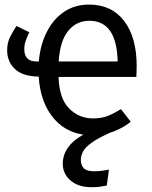

<svg xmlns="http://www.w3.org/2000/svg" viewBox="-20 -571 655 827"><path d="M232.3 -239.5Q234.9 -147.2 277.4 -104.1Q320 -61 380 -61Q418.5 -61 445.4 -72.1Q472.3 -83.1 501 -101L543.1 -46.7Q513.3 -22.1 470.8 -5.1Q428.2 11.8 379.5 11.8Q275.4 11.8 214.6 -57.4Q153.8 -126.7 146.7 -241Q77.9 -242.1 44.4 -273.6Q10.8 -305.1 10.8 -354.9Q10.8 -386.2 23.3 -411.3Q35.9 -436.4 50.8 -459L106.2 -432.3Q96.9 -412.8 90.8 -395.6Q84.6 -378.5 84.6 -359.5Q84.6 -306.2 137.4 -306.2H147.2Q153.3 -376.9 181 -432.3Q208.7 -487.7 255.1 -519.5Q301.5 -551.3 363.6 -551.3Q461 -551.3 514.9 -480.5Q568.7 -409.7 568.7 -286.7Q568.7 -272.8 568.2 -260.5Q567.7 -248.2 567.2 -239.5ZM364.6 -481.5Q309.7 -481.5 274.1 -438.5Q238.5 -395.4 232.8 -306.2H486.7Q483.1 -481.5 364.6 -481.5ZM442.1 -31.3 455.4 0Q402.6 23.6 375.1 43.3Q347.7 63.1 337.9 81.3Q328.2 99.5 328.2 117.4Q328.2 140.5 340.8 153.6Q353.3 166.7 385.6 166.7Q414.4 166.7 449.2 159.5L440 228.2Q424.6 231.3 410 233.3Q395.4 235.4 375.4 235.4Q316.9 235.4 283.6 206.2Q250.3 176.9 250.3 134.4Q250.3 80.5 295.6 39.2Q341 -2.1 442.1 -31.3Z"/></svg>

Font: FiraCode Nerd Font
Style: Regular
Weight: 400
Designer: Carrois Corporate, Edenspiekermann AG, Nikita Prokopov
Foundry: Carrois Corporate, Edenspiekermann AG, Nikita Prokopov
Version: Version 6.002;Nerd Fonts 2.1.0